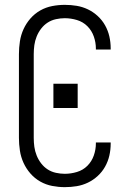

<svg xmlns="http://www.w3.org/2000/svg" viewBox="-20 -763 540 791"><path d="M247 8Q221 8 195 3Q169 -2 146 -15Q123 -28 105.5 -48Q88 -68 77 -92Q66 -116 62 -142.5Q58 -169 58 -195V-540Q58 -566 62 -592.5Q66 -619 77 -643Q88 -667 105.5 -687Q123 -707 146 -720Q169 -733 195 -738Q221 -743 247 -743Q272 -743 296 -739Q320 -735 342 -724.5Q364 -714 382.5 -697Q401 -680 413 -658.5Q425 -637 430.5 -613Q436 -589 436 -564V-559H375V-563Q375 -588 366.5 -612.5Q358 -637 340 -655Q322 -673 297 -680.5Q272 -688 247 -688Q229 -688 210.5 -684Q192 -680 176.5 -670Q161 -660 149.5 -645Q138 -630 131 -612.5Q124 -595 121.5 -577Q119 -559 119 -540V-195Q119 -176 121.5 -158Q124 -140 131 -122.5Q138 -105 149.5 -90Q161 -75 176.5 -65Q192 -55 210.5 -51Q229 -47 247 -47Q272 -47 297 -54.5Q322 -62 340 -80Q358 -98 366.5 -122.5Q375 -147 375 -172V-176H436V-171Q436 -146 430.5 -122Q425 -98 413 -76.5Q401 -55 382.5 -38Q364 -21 342 -10.5Q320 0 296 4Q272 8 247 8ZM200 -318V-418H300V-318Z"/></svg>

Font: Iosevka Fixed SS04 Light
Style: Regular
Weight: 300
Monospace: yes
Designer: Belleve Invis
Foundry: Belleve Invis
Version: Version 32.5.0